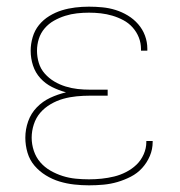

<svg xmlns="http://www.w3.org/2000/svg" viewBox="-20 -548 540 576"><path d="M247 8Q225 8 202.5 5.5Q180 3 158.5 -3.5Q137 -10 117.5 -22Q98 -34 83.5 -51Q69 -68 62.5 -90Q56 -112 56 -135Q56 -160 64.5 -184Q73 -208 90.5 -226Q108 -244 130.5 -254.5Q153 -265 178 -271Q156 -277 136 -287Q116 -297 101 -313.5Q86 -330 79 -351.5Q72 -373 72 -396Q72 -416 78 -436.5Q84 -457 97 -473Q110 -489 128 -500Q146 -511 165.5 -517Q185 -523 205.5 -525.5Q226 -528 247 -528Q267 -528 287.5 -526Q308 -524 327 -518Q346 -512 363.5 -501.5Q381 -491 394.5 -475.5Q408 -460 415 -441Q422 -422 422 -402Q422 -400 422 -399Q422 -398 422 -396H403Q403 -398 403 -399Q403 -400 403 -401Q403 -419 396.5 -435.5Q390 -452 378 -465.5Q366 -479 350 -487.5Q334 -496 317 -501Q300 -506 282.5 -508Q265 -510 247 -510Q229 -510 211 -508Q193 -506 175.5 -500.5Q158 -495 142 -486Q126 -477 114 -463Q102 -449 96.5 -431.5Q91 -414 91 -396Q91 -377 96.5 -359Q102 -341 114.5 -327Q127 -313 143 -303.5Q159 -294 177 -288.5Q195 -283 213 -281Q231 -279 250 -279H303V-261H250Q230 -261 209.5 -259Q189 -257 169.5 -251.5Q150 -246 132 -235.5Q114 -225 101 -210Q88 -195 81.5 -175Q75 -155 75 -135Q75 -115 81.5 -95.5Q88 -76 101 -61Q114 -46 131.5 -36Q149 -26 168 -20Q187 -14 207 -12Q227 -10 247 -10Q266 -10 285 -12Q304 -14 322.5 -18.5Q341 -23 358.5 -32Q376 -41 389.5 -54Q403 -67 411 -85Q419 -103 419 -122Q419 -123 419 -123.5Q419 -124 419 -125H438Q438 -124 438 -123.5Q438 -123 438 -122Q438 -100 429.5 -80Q421 -60 406.5 -44Q392 -28 372.5 -18Q353 -8 332.5 -2Q312 4 290.5 6Q269 8 247 8Z"/></svg>

Font: Iosevka SS04 Thin
Style: Regular
Weight: 100
Monospace: yes
Designer: Belleve Invis
Foundry: Belleve Invis
Version: Version 19.0.0; ttfautohint (v1.8.4)